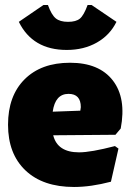

<svg xmlns="http://www.w3.org/2000/svg" viewBox="-20 -733 526 765"><path d="M345 -713 444 -646Q418 -593 366 -563.5Q314 -534 246 -534Q110 -534 55 -646L153 -713H171Q185 -674 202 -660Q219 -646 251 -646Q283 -646 298.5 -659Q314 -672 329 -713ZM275 12Q151 12 81.5 -54Q12 -120 12 -236Q12 -351 78 -417Q144 -483 259 -483Q375 -483 429.5 -412.5Q484 -342 461 -221L440 -196L192 -194Q209 -126 295 -126Q342 -126 438 -151L452 -141L422 -9Q342 12 275 12ZM253 -359Q200 -359 190 -288L300 -292L302 -306Q302 -359 253 -359Z"/></svg>

Font: Alegreya Sans Black
Style: Regular
Weight: 900
Designer: Juan Pablo del Peral
Foundry: Huerta Tipografica
Version: Version 2.007